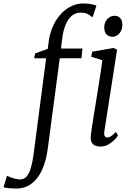

<svg xmlns="http://www.w3.org/2000/svg" viewBox="-128 -835 757 1107"><path d="M154 -604.5Q161.5 -650 179.5 -688.5Q197.5 -727 224 -755.2Q250.5 -783.5 282.8 -799.2Q315 -815 349.5 -815Q370.5 -815 390.2 -812.5Q410 -810 428 -802.5L405.5 -735Q396.5 -743.5 379 -753.2Q361.5 -763 335.5 -762Q307 -762 285.8 -744Q264.5 -726 250.8 -693.5Q237 -661 231 -616L223.5 -555H347.5L341.5 -499H216.5L147 25Q140 76.5 125.2 118Q110.5 159.5 88.5 189Q66.5 218.5 37 234.8Q7.5 251 -28.5 252Q-52.5 252.5 -74.2 250.2Q-96 248 -107.5 244.5L-87.5 178Q-84 180.5 -71 185.8Q-58 191 -41.5 195.2Q-25 199.5 -12.5 199.5Q11 199.5 26 182Q41 164.5 50.2 132.2Q59.5 100 65.5 55.5L138 -499H68.5L75 -527.5L147 -553ZM450 10Q433 10 419.8 4Q406.5 -2 400 -15.5Q393.5 -29 395.5 -51.5Q397 -69.5 402.5 -105.5Q408 -141.5 415.8 -189Q423.5 -236.5 432 -289Q440.5 -341.5 448.5 -393Q456.5 -444.5 462.5 -488L398 -508L403.5 -537L527 -558.5L547 -548.5L473.5 -77Q470.5 -58.5 476 -50.2Q481.5 -42 488.5 -42Q499.5 -42 511.2 -49Q523 -56 540 -74.5L552.5 -54Q547.5 -45.5 533.2 -30.2Q519 -15 497.8 -2.5Q476.5 10 450 10ZM521 -623Q499 -623 486 -636.8Q473 -650.5 473 -677Q473 -707 491 -725.5Q509 -744 532.5 -744Q552.5 -744 565 -730.8Q577.5 -717.5 577.5 -693Q577.5 -661 560 -642Q542.5 -623 521 -623Z"/></svg>

Font: Merriweather 36pt Light
Style: Italic
Weight: 300
Italic angle: -7.8°
Version: Version 2.101